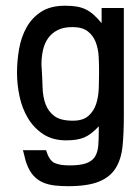

<svg xmlns="http://www.w3.org/2000/svg" viewBox="-20 -473 450 667"><path d="M410.2 -69.3Q410.2 -10.7 405.8 34.2Q401.4 79.1 382.3 110.4Q363.3 141.6 324.2 157.7Q285.2 173.8 216.8 173.8Q192.4 173.8 170.4 171.4Q148.4 168.9 129.9 161.1Q111.3 153.3 97.2 138.2Q83 123 73.2 97.7Q68.4 85 65.9 73.2Q63.5 61.5 59.6 48.8H140.6V50.8Q151.4 85 169.9 93.3Q188.5 101.6 221.7 101.6Q258.8 101.6 279.3 94.2Q299.8 86.9 309.6 71.8Q319.3 56.6 321.3 33.7Q323.2 10.7 323.2 -20.5V-34.2Q296.9 -5.9 272.9 4.4Q249 14.6 210 14.6Q163.1 14.6 130.4 -6.8Q97.7 -28.3 77.1 -62.5Q56.6 -96.7 47.9 -138.2Q39.1 -179.7 39.1 -219.7Q39.1 -261.7 46.4 -303.2Q53.7 -344.7 72.3 -377.9Q90.8 -411.1 123 -432.1Q155.3 -453.1 206.1 -453.1Q229.5 -453.1 246.6 -450.2Q263.7 -447.3 277.8 -440.4Q292 -433.6 305.2 -421.9Q318.4 -410.2 333 -392.6V-445.3H410.2ZM324.2 -222.7Q324.2 -249 322.8 -276.4Q321.3 -303.7 312.5 -326.7Q303.7 -349.6 284.7 -364.3Q265.6 -378.9 231.4 -378.9Q201.2 -378.9 180.7 -368.7Q160.2 -358.4 147.5 -340.8Q134.8 -323.2 129.4 -299.3Q124 -275.4 124 -249Q124 -244.1 124.5 -240.7Q125 -237.3 125 -232.4Q127 -201.2 127.9 -168.9Q128.9 -136.7 138.2 -111.3Q147.5 -85.9 168.9 -69.8Q190.4 -53.7 233.4 -53.7Q268.6 -53.7 287.6 -70.8Q306.6 -87.9 314.5 -113.3Q322.3 -138.7 323.2 -168Q324.2 -197.3 324.2 -222.7Z"/></svg>

Font: RIT TN Joy
Style: Bold
Weight: 700
Designer: Hussain K H
Foundry: Rachana Institute of Typography
Version: 1.6.2